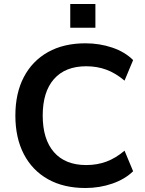

<svg xmlns="http://www.w3.org/2000/svg" viewBox="-20 -932 727 962"><path d="M408 10Q299 10 220.5 -34Q142 -78 99.5 -159.5Q57 -241 57 -353Q57 -465 99.5 -546Q142 -627 220.5 -671Q299 -715 408 -715Q479 -715 542.5 -693.5Q606 -672 647 -631L604 -528Q559 -566 512.5 -583Q466 -600 412 -600Q307 -600 250.5 -536Q194 -472 194 -353Q194 -234 250.5 -169.5Q307 -105 412 -105Q466 -105 512.5 -122Q559 -139 604 -177L647 -74Q606 -34 542.5 -12Q479 10 408 10ZM332 -793V-912H458V-793Z"/></svg>

Font: Nunito Sans 11pt
Style: Bold
Weight: 700
Version: Version 3.101;gftools[0.9.27]